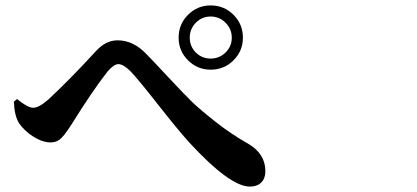

<svg xmlns="http://www.w3.org/2000/svg" viewBox="-20 -729 1540 709"><path d="M757.8 -471.7Q709 -471.7 674.3 -506.3Q639.6 -541 639.6 -589.8Q639.6 -639.6 674.3 -674.3Q709 -709 757.8 -709Q807.6 -709 842.3 -674.3Q877 -639.6 877 -589.8Q877 -541 842.3 -506.3Q807.6 -471.7 757.8 -471.7ZM813 -645Q790 -668 757.8 -668Q725.6 -668 703.1 -645Q680.7 -622.1 680.7 -589.8Q680.7 -557.6 703.1 -535.2Q725.6 -512.7 757.8 -512.7Q790 -512.7 813 -535.2Q835.9 -557.6 835.9 -589.8Q835.9 -622.1 813 -645ZM50.8 -273.4Q33.2 -300.8 31.2 -353.5L43 -363.3Q82 -331.1 102.5 -331.1Q124 -331.1 158.2 -361.3Q235.4 -432.6 335 -541Q371.1 -580.1 414.1 -580.1Q473.6 -580.1 522.5 -527.3Q542 -507.8 601.6 -443.8Q661.1 -379.9 689.9 -352.1Q718.8 -324.2 776.4 -278.8Q834 -233.4 896.5 -198.2Q960 -161.1 960 -96.7Q960 -70.3 944.8 -55.2Q929.7 -40 902.3 -40Q829.1 -40 677.7 -204.1Q634.8 -252 562 -344.7Q489.3 -437.5 461.9 -465.8Q435.5 -492.2 417 -492.2Q400.4 -492.2 377 -464.8Q321.3 -393.6 242.2 -266.6Q213.9 -222.7 199.2 -212.9Q185.5 -203.1 167 -203.1Q137.7 -203.1 104.5 -223.6Q71.3 -244.1 50.8 -273.4Z"/></svg>

Font: Bpmf Zihi Serif Bold
Style: Bold
Weight: 700
Foundry: But Ko
Version: Version 1.320